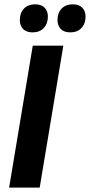

<svg xmlns="http://www.w3.org/2000/svg" viewBox="-20 -859 412 879"><path d="M21.7 0 130 -650H270L161.7 0ZM129.2 -710.8Q100.8 -710.8 85.8 -726.2Q70.8 -741.7 70.8 -767.5Q70.8 -800 89.6 -819.6Q108.3 -839.2 140.8 -839.2Q169.2 -839.2 184.2 -823.8Q199.2 -808.3 199.2 -783.3Q199.2 -750.8 180.4 -730.8Q161.7 -710.8 129.2 -710.8ZM301.7 -710.8Q273.3 -710.8 258.3 -726.2Q243.3 -741.7 243.3 -767.5Q243.3 -800 262.1 -819.6Q280.8 -839.2 313.3 -839.2Q341.7 -839.2 356.7 -823.8Q371.7 -808.3 371.7 -783.3Q371.7 -750.8 352.9 -730.8Q334.2 -710.8 301.7 -710.8Z"/></svg>

Font: Familjen Grotesk GF
Style: Bold Italic
Weight: 700
Designer: Anders Wikstroem, Jonas Baeckman, Matilda Gysing, Kristian Moeller
Foundry: Familjen STHML AB
Version: Version 2.000; Beta; Release 4; Build 6